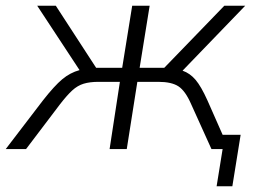

<svg xmlns="http://www.w3.org/2000/svg" viewBox="-58 -521 905 671"><path d="M-38 0 92 -170Q132 -221 159.5 -244Q187 -267 220 -276L72 -501H137L278 -284H369L404 -501H465L430 -284H516L726 -501H799L580 -274Q606 -265 625.5 -242Q645 -219 667 -170L720 -50H783L754 130H699L720 0H681L610 -157Q590 -203 566 -219Q542 -235 495 -235H422L385 0H325L361 -235H287Q256 -235 234.5 -228.5Q213 -222 194.5 -205Q176 -188 152 -157L33 0Z"/></svg>

Font: Mulish Light
Style: Italic
Weight: 300
Italic angle: -9°
Designer: Vernon Adams
Foundry: Vernon Adams
Version: Version 3.603; ttfautohint (v1.8.3)